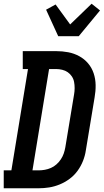

<svg xmlns="http://www.w3.org/2000/svg" viewBox="-38 -1009 558 1029"><path d="M-18 0V-96H23L112 -639H84V-735H262Q296 -735 327.5 -729Q359 -723 386.5 -708Q414 -693 434 -669.5Q454 -646 464 -616Q474 -586 474.5 -553Q475 -520 469 -487L422 -203Q418 -175 407 -147Q396 -119 378 -94Q360 -69 335 -50.5Q310 -32 282 -20.5Q254 -9 225.5 -4.5Q197 0 169 0ZM136 -96H169Q185 -96 202 -99Q219 -102 235 -109Q251 -116 264.5 -128Q278 -140 288 -155Q298 -170 303.5 -186Q309 -202 312 -219L359 -503Q362 -520 362 -537Q362 -554 359 -570Q356 -586 347 -599.5Q338 -613 325 -622Q312 -631 295.5 -635Q279 -639 262 -639H225ZM274 -815 209 -957 260 -985 338 -878 453 -989 498 -953 384 -815Z"/></svg>

Font: Iosevka Curly Slab
Style: Bold Italic
Weight: 700
Italic angle: -9°
Monospace: yes
Designer: Belleve Invis
Foundry: Belleve Invis
Version: Version 22.1.2; ttfautohint (v1.8.4)